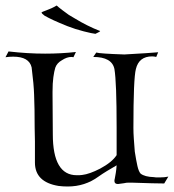

<svg xmlns="http://www.w3.org/2000/svg" viewBox="-29 -665 634 698"><path d="M217 13Q209 13 200.5 12.5Q192 12 184 11Q98 -3 98 -74V-151L97 -200Q97 -236 96.5 -266Q96 -296 95 -320Q94 -357 86 -420Q77 -459 19 -459Q12 -459 5 -458.5Q-2 -458 -9 -457L2 -478Q37 -474 70 -472Q103 -470 135 -470Q193 -470 247 -476L238 -457L231 -458Q214 -458 196 -446Q178 -436 172 -419Q168 -406 165 -384.5Q162 -363 162 -332V-322L163 -177Q163 -28 250 -28Q255 -28 259.5 -28Q264 -28 270 -29Q296 -32 335 -52Q378 -75 395 -101V-201Q395 -284 393 -337Q391 -390 387 -414Q378 -458 310 -458L321 -474Q334 -470 423 -467Q434 -468 465 -469.5Q496 -471 546 -475L539 -458Q535 -459 531.5 -459.5Q528 -460 524 -460Q476 -460 465 -414Q456 -380 456 -200Q456 -182 457.5 -160.5Q459 -139 461 -114Q466 -82 470.5 -62Q475 -42 482 -34Q497 -22 531 -21Q536 -20 542 -20Q548 -20 552 -20Q570 -20 583 -23L568 2Q537 2 450 -1Q445 -1 437.5 -1Q430 -1 422 1Q404 4 400 4Q387 4 387 -7Q387 -12 388 -14Q390 -24 392 -36.5Q394 -49 395 -64Q376 -53 359.5 -43Q343 -33 329 -23Q280 13 217 13ZM318 -542Q307 -543 275.5 -551Q244 -559 216 -570Q186 -582 166.5 -591Q147 -600 133 -608Q122 -616 122 -620Q122 -621 141 -628Q149 -631 158 -635Q167 -639 177 -645Q177 -645 184.5 -638.5Q192 -632 221 -611Q227 -608 245.5 -596.5Q264 -585 288 -573Q312 -561 333 -553Q335 -553 335 -552Q335 -550 318 -542Z"/></svg>

Font: Gideon Roman
Style: Regular
Weight: 400
Designer: Robert E. Leuschke
Foundry: Robert E. Leuschke
Version: Version 2.010